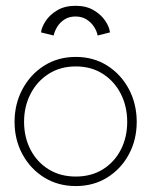

<svg xmlns="http://www.w3.org/2000/svg" viewBox="-20 -614 529 646"><path d="M235 12Q175 12 128.5 -17Q82 -46 55.5 -95Q29 -144 29 -204Q29 -264 55.5 -313.8Q82 -363.5 128.5 -393Q175 -422.5 235 -422.5Q295 -422.5 341.2 -393Q387.5 -363.5 413.8 -313.8Q440 -264 440 -204Q440 -144 413.8 -95Q387.5 -46 341.2 -17Q295 12 235 12ZM235 -20Q287 -20 326 -44.2Q365 -68.5 386.5 -110.2Q408 -152 408 -204Q408 -256 386.5 -298.2Q365 -340.5 326 -365.5Q287 -390.5 235 -390.5Q183 -390.5 143.8 -365.5Q104.5 -340.5 82.8 -298.2Q61 -256 61 -204Q61 -152 82.8 -110.2Q104.5 -68.5 143.8 -44.2Q183 -20 235 -20ZM160.5 -494.5 118 -505Q120 -522.5 133.8 -543.5Q147.5 -564.5 172.8 -579.5Q198 -594.5 234 -594.5Q270 -594.5 295 -579.8Q320 -565 334 -544.2Q348 -523.5 350 -505L308.5 -494.5Q306 -508.5 296.8 -523.2Q287.5 -538 271.8 -548.2Q256 -558.5 234 -558.5Q212 -558.5 196.5 -548.2Q181 -538 172.2 -523.2Q163.5 -508.5 160.5 -494.5Z"/></svg>

Font: League Spartan Thin
Style: Regular
Weight: 100
Foundry: The League of Moveable Type
Version: Version 2.002